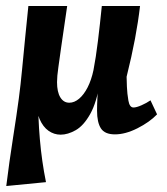

<svg xmlns="http://www.w3.org/2000/svg" viewBox="-20 -443 559 643"><path d="M1 180Q11 99 23.5 19.5Q36 -60 43 -113Q49 -158 54 -211Q59 -264 64.5 -319Q70 -374 75 -423H205L185 -286Q180 -249 175.5 -218Q171 -187 171 -168Q171 -135 182 -117Q193 -99 212 -99Q229 -99 245 -112.5Q261 -126 273.5 -150.5Q286 -175 293 -208Q301 -249 308 -306Q315 -363 321 -423H449Q443 -371 432 -312.5Q421 -254 404 -186Q404 -176 405 -152.5Q406 -129 410 -106Q414 -83 427 -83Q437 -83 454 -90.5Q471 -98 484 -107L506 -60Q481 -34 440.5 -13.5Q400 7 365 7Q331 7 318 -13Q305 -33 305 -72.5Q305 -112 310 -169L315 -170Q304 -100 282 -61Q260 -22 233.5 -7Q207 8 183 8Q161 8 142.5 -5Q124 -18 112.5 -44.5Q101 -71 100 -113L108 -124Q107 -51 113.5 23.5Q120 98 134 167Z"/></svg>

Font: Yrsa
Style: Bold Italic
Weight: 700
Italic angle: -7.10001°
Version: Version 2.004